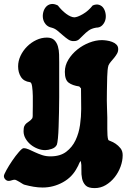

<svg xmlns="http://www.w3.org/2000/svg" viewBox="-49 -960 690 986"><path d="M183 -189Q164 -189 144.5 -196.5Q125 -204 109 -217Q93 -230 82.5 -248Q72 -266 72 -286Q72 -304 76 -312.5Q80 -321 87 -327Q94 -333 102 -338Q110 -343 117 -353Q119 -359 119 -366Q119 -373 119 -380Q119 -389 119.5 -414.5Q120 -440 119.5 -467Q119 -494 116 -515.5Q113 -537 105 -538Q73 -542 58.5 -565Q44 -588 44 -619Q44 -647 56.5 -673.5Q69 -700 90 -721Q111 -742 137.5 -754.5Q164 -767 192 -767Q217 -767 230 -754Q243 -741 248.5 -721.5Q254 -702 254.5 -680Q255 -658 255 -640V-568Q255 -555 255 -526Q255 -497 255 -460.5Q255 -424 254 -384Q253 -344 252 -309.5Q251 -275 248.5 -250Q246 -225 243 -217Q236 -202 217 -195.5Q198 -189 183 -189ZM367 -506 358 -516Q323 -521 303.5 -535.5Q284 -550 284 -591Q284 -624 302 -653.5Q320 -683 348 -705.5Q376 -728 409.5 -741Q443 -754 474 -754Q484 -754 498.5 -752Q513 -750 526.5 -745Q540 -740 549 -731Q558 -722 558 -708Q558 -695 552 -684.5Q546 -674 538 -664Q530 -654 521.5 -644.5Q513 -635 508 -624Q505 -615 503.5 -599Q502 -583 501.5 -565Q501 -547 500 -492Q499 -437 500.5 -405.5Q502 -374 502 -357Q502 -347 502 -331Q502 -315 502 -297.5Q502 -280 503 -265Q504 -250 507 -242Q508 -239 519.5 -235Q531 -231 544.5 -222Q558 -213 569.5 -199Q581 -185 581 -163Q581 -134 570 -104Q559 -74 539.5 -49.5Q520 -25 494 -9.5Q468 6 437 6Q404 6 390.5 -8Q377 -22 372.5 -43Q368 -64 369 -88.5Q370 -113 366 -134Q359 -126 356 -117.5Q353 -109 348 -101Q323 -51 274 -24Q225 3 170 3Q147 3 123.5 -1Q100 -5 78 -11Q73 -12 66 -16.5Q59 -21 51.5 -25.5Q44 -30 37 -33.5Q30 -37 27 -37Q19 -37 11 -34Q3 -31 -5 -31Q-14 -31 -21.5 -38.5Q-29 -46 -29 -56Q-29 -63 -16 -86.5Q-3 -110 14 -135Q31 -160 48 -179.5Q65 -199 72 -199Q85 -199 99.5 -192.5Q114 -186 131 -178Q148 -170 167.5 -163.5Q187 -157 210 -157Q260 -157 291 -180.5Q322 -204 339 -240Q356 -276 362 -318.5Q368 -361 368 -400ZM248 -932Q268 -906 291 -889Q314 -872 332 -871Q348 -871 376.5 -887.5Q405 -904 427 -932Q446 -940 460.5 -935Q475 -930 483 -917.5Q491 -905 493.5 -888Q496 -871 491.5 -856Q487 -841 475.5 -829.5Q464 -818 445 -818Q421 -814 406 -803Q391 -792 379.5 -780Q368 -768 357.5 -758.5Q347 -749 331 -749Q315 -748 301 -757.5Q287 -767 273.5 -779Q260 -791 246 -802.5Q232 -814 216 -818Q197 -822 186 -835Q175 -848 172 -864Q169 -880 173 -896.5Q177 -913 187 -924.5Q197 -936 212.5 -939Q228 -942 248 -932Z"/></svg>

Font: r_Neptun CAT
Style: Regular
Weight: 400
Foundry: Peter Wiegel, CAT-Fonts
Version: Version 1.000;June 8, 2024;FontCreator 14.0.0.2814 32-bit